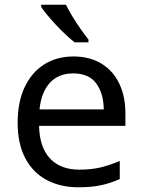

<svg xmlns="http://www.w3.org/2000/svg" viewBox="-20 -786 604 816"><path d="M292 -546Q361 -546 410.5 -516Q460 -486 486.5 -431.5Q513 -377 513 -304V-251H146Q148 -160 192.5 -112.5Q237 -65 317 -65Q368 -65 407.5 -74.5Q447 -84 489 -102V-25Q448 -7 408 1.5Q368 10 313 10Q237 10 178.5 -21Q120 -52 87.5 -113.5Q55 -175 55 -264Q55 -352 84.5 -415Q114 -478 167.5 -512Q221 -546 292 -546ZM291 -474Q228 -474 191.5 -433.5Q155 -393 148 -321H421Q420 -389 389 -431.5Q358 -474 291 -474ZM260 -766Q271 -744 287.5 -716.5Q304 -689 322.5 -663Q341 -637 356 -618V-606H297Q274 -624 245 -652.5Q216 -681 191.5 -709.5Q167 -738 155 -756V-766Z"/></svg>

Font: Noto Sans Buhid
Style: Regular
Weight: 400
Designer: Monotype Design Team
Foundry: Monotype Imaging Inc.
Version: Version 2.001